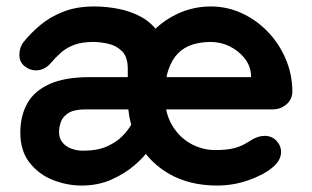

<svg xmlns="http://www.w3.org/2000/svg" viewBox="-20 -565 966 595"><path d="M272 -545Q309 -545 347.5 -537.5Q386 -530 418.5 -512Q451 -494 471 -463.5Q491 -433 491 -388V-267L376 -260V-351Q376 -389 358 -406.5Q340 -424 315 -429.5Q290 -435 269 -435Q234 -435 210 -426Q186 -417 169 -402Q152 -387 136 -368Q117 -347 91 -347Q72 -347 56 -360Q40 -373 40 -395Q40 -405 43 -415.5Q46 -426 54 -436Q75 -462 104.5 -487Q134 -512 175.5 -528.5Q217 -545 272 -545ZM233 10Q188 10 144.5 -7Q101 -24 72 -60.5Q43 -97 43 -154Q43 -206 64.5 -244.5Q86 -283 133.5 -304.5Q181 -326 258 -326H776L758 -308V-333Q756 -362 737.5 -385Q719 -408 691.5 -421.5Q664 -435 633 -435Q603 -435 577 -427Q551 -419 532 -400Q513 -381 502 -349Q491 -317 491 -268Q491 -214 513.5 -176.5Q536 -139 571.5 -119.5Q607 -100 647 -100Q684 -100 706 -106Q728 -112 741.5 -120.5Q755 -129 766 -135Q784 -144 800 -144Q822 -144 836.5 -129Q851 -114 851 -94Q851 -67 823 -45Q797 -23 750 -6.5Q703 10 653 10Q568 10 505.5 -25.5Q443 -61 409.5 -122Q376 -183 376 -260Q376 -350 413 -413.5Q450 -477 508.5 -511Q567 -545 633 -545Q684 -545 729.5 -524Q775 -503 810 -466.5Q845 -430 865.5 -382Q886 -334 886 -280Q885 -256 867 -241Q849 -226 825 -226H246Q210 -226 192.5 -215Q175 -204 169 -188Q163 -172 163 -156Q163 -136 174 -123Q185 -110 202 -104Q219 -98 237 -98Q282 -98 312 -111.5Q342 -125 360.5 -144.5Q379 -164 388 -181L441 -100Q427 -79 397 -53Q367 -27 325.5 -8.5Q284 10 233 10Z"/></svg>

Font: zvoove
Style: Bold
Weight: 700
Designer: Vernon Adams (Nunito) & Andrew Paglinawan (Quicksand)
Foundry: zvoove
Version: Version 3.006